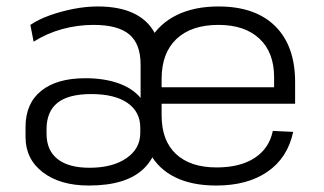

<svg xmlns="http://www.w3.org/2000/svg" viewBox="-20 -567 1002 594"><path d="M255 7Q166 7 112.5 -34Q59 -75 59 -143V-174Q59 -247 107.5 -286Q156 -325 244 -325Q302 -325 346 -309.5Q390 -294 415 -264V-367Q415 -431 380 -460.5Q345 -490 269 -490Q220 -490 172.5 -477Q125 -464 84 -438L74 -490Q99 -507 134 -519.5Q169 -532 207.5 -539.5Q246 -547 282 -547Q348 -547 392 -526.5Q436 -506 458 -466Q480 -426 480 -366V-214Q480 -100 426 -46.5Q372 7 255 7ZM257 -48Q328 -48 371 -77.5Q414 -107 414 -156V-172Q414 -221 374.5 -248.5Q335 -276 262 -276Q192 -276 158 -249Q124 -222 124 -167V-153Q124 -102 158 -75Q192 -48 257 -48ZM649 7Q574 7 522 -18.5Q470 -44 442.5 -94.5Q415 -145 415 -216V-324Q415 -394 444 -444Q473 -494 527 -520.5Q581 -547 656 -547Q770 -547 831.5 -486Q893 -425 893 -313V-246H468V-297H840L828 -277V-328Q828 -405 782.5 -447.5Q737 -490 656 -490Q572 -490 526 -446.5Q480 -403 480 -323V-210Q480 -132 524.5 -90.5Q569 -49 650 -49Q723 -49 768 -78.5Q813 -108 824 -162L887 -159Q870 -79 808 -36Q746 7 649 7Z"/></svg>

Font: Pathway Extreme 8pt Thin 12pt ExtraLight
Style: Regular
Weight: 250
Version: Version 1.001;gftools[0.9.26]